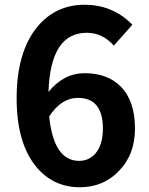

<svg xmlns="http://www.w3.org/2000/svg" viewBox="-20 -774 629 808"><path d="M384 -131Q413 -168 413 -233Q413 -362 308 -362Q238 -362 187 -284Q206 -97 313 -97Q356 -97 384 -131ZM459 -582Q412 -636 345 -636Q192 -636 184 -387Q248 -466 336 -466Q433 -466 489 -409Q548 -348 548 -233Q548 -122 479 -53Q414 14 316 14Q202 14 130 -75Q50 -175 50 -360Q50 -555 137 -661Q214 -754 336 -754Q455 -754 537 -670Z"/></svg>

Font: Noto Sans Tobesmart edit
Style: Bold
Weight: 700
Designer: Ryoko NISHIZUKA  (kana & ideographs); Paul D. Hunt (Latin, Greek & Cyrillic); Wenlong ZHANG  (bopomofo); Sandoll Communi
Foundry: Adobe Systems Incorporated
Version: Version 1.005 Oct 7, 2021